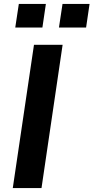

<svg xmlns="http://www.w3.org/2000/svg" viewBox="-20 -949 472 969"><path d="M44.5 0 151.5 -723H296L189.5 0ZM277.5 -810 295.5 -929H432L414.5 -810ZM57 -810 75 -929H211.5L194 -810Z"/></svg>

Font: Public Sans Thin
Style: Bold Italic
Weight: 700
Italic angle: -8°
Version: Version 2.001